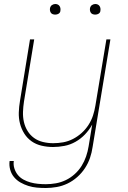

<svg xmlns="http://www.w3.org/2000/svg" viewBox="-20 -727 640 960"><path d="M209 213Q186 213 164 211Q142 209 121.5 202.5Q101 196 82.5 185.5Q64 175 50.5 159Q37 143 31 121.5Q25 100 28 78H49Q46 97 52 115.5Q58 134 69.5 148Q81 162 97.5 171Q114 180 132 185Q150 190 169.5 192Q189 194 209 194Q234 194 259.5 189.5Q285 185 309 173.5Q333 162 353.5 143.5Q374 125 388 102.5Q402 80 410.5 55Q419 30 423 5L441 -104Q426 -77 405 -55Q384 -33 357.5 -18Q331 -3 302 2.5Q273 8 245 8Q216 8 188 1.5Q160 -5 138 -20.5Q116 -36 101.5 -59Q87 -82 80 -109Q73 -136 74 -165Q75 -194 80 -223L130 -530H151L100 -220Q96 -194 95 -168Q94 -142 99.5 -117.5Q105 -93 118 -72Q131 -51 150.5 -37Q170 -23 195 -17Q220 -11 246 -11Q271 -11 296 -15.5Q321 -20 344.5 -32Q368 -44 388 -62Q408 -80 422.5 -102.5Q437 -125 445 -149.5Q453 -174 457 -199L512 -530H532L443 8Q439 36 430 62.5Q421 89 405 113.5Q389 138 366.5 158Q344 178 318 190.5Q292 203 264 208Q236 213 209 213ZM456 -654Q450 -654 444 -656Q438 -658 434.5 -663Q431 -668 430 -674Q429 -680 430 -686Q431 -691 433.5 -695Q436 -699 439.5 -701.5Q443 -704 447.5 -705.5Q452 -707 456 -707Q463 -707 468.5 -704.5Q474 -702 477.5 -697Q481 -692 482 -686Q483 -680 482 -674Q482 -669 479.5 -665Q477 -661 473 -658.5Q469 -656 465 -655Q461 -654 456 -654ZM256 -654Q250 -654 244 -656Q238 -658 234.5 -663Q231 -668 230 -674Q229 -680 230 -686Q231 -691 233.5 -695Q236 -699 239.5 -701.5Q243 -704 247.5 -705.5Q252 -707 256 -707Q263 -707 268.5 -704.5Q274 -702 277.5 -697Q281 -692 282 -686Q283 -680 282 -674Q282 -669 279.5 -665Q277 -661 273 -658.5Q269 -656 265 -655Q261 -654 256 -654Z"/></svg>

Font: Iosevka Curly Thin Extended
Style: Italic
Weight: 100
Width: 7
Italic angle: -9°
Monospace: yes
Designer: Belleve Invis
Foundry: Belleve Invis
Version: Version 11.1.0; ttfautohint (v1.8.3)